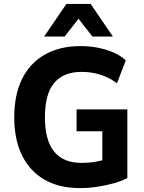

<svg xmlns="http://www.w3.org/2000/svg" viewBox="-20 -952 738 983"><path d="M389 11Q283 11 208 -32Q133 -75 93 -156Q53 -237 53 -351Q53 -467 93 -548Q133 -629 209.5 -672.5Q286 -716 392 -716Q439 -716 482 -707.5Q525 -699 561.5 -683Q598 -667 624 -643L579 -526Q536 -557 491.5 -570.5Q447 -584 397 -584Q305 -584 257.5 -527.5Q210 -471 210 -352Q210 -234 257 -176Q304 -118 398 -118Q435 -118 470 -124Q505 -130 539 -142L504 -89V-280H372V-392H632V-40Q600 -24 560 -13Q520 -2 476.5 4.5Q433 11 389 11ZM206 -765 320 -932H444L558 -765H453L382 -856L311 -765Z"/></svg>

Font: Nunito Sans 10pt SemiCondensed ExtraBold
Style: Regular
Weight: 800
Width: 4
Designer: Vernon Adams
Foundry: Vernon Adams
Version: Version 3.101;gftools[0.9.27]